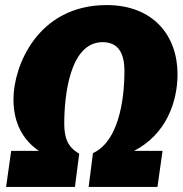

<svg xmlns="http://www.w3.org/2000/svg" viewBox="-20 -736 719 756"><path d="M400 -716C129 -716 33 -477 33 -345C33 -252 70 -185 133 -142H24L4 0H275L292 -131C247 -156 233 -193 233 -249C233 -357 254 -570 384 -570C444 -570 470 -529 470 -456C470 -383 460 -186 346 -133L329 0H600L620 -142H508C636 -208 679 -337 679 -444C679 -595 584 -716 400 -716Z"/></svg>

Font: Fira Sans Heavy
Style: Italic
Weight: 900
Italic angle: -8°
Designer: bBox Type GmbH & Carrois Corporate GbR & Edenspiekermann AG
Foundry: bBox Type GmbH & Carrois Corporate GbR & Edenspiekermann AG
Version: Version 4.301;PS 004.301;hotconv 1.0.88;makeotf.lib2.5.64775